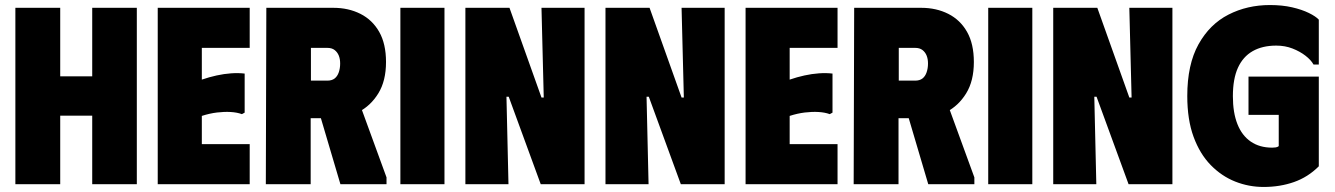

<svg xmlns="http://www.w3.org/2000/svg" viewBox="-20 -731 5298 762"><path d="M346 -700H523V0H346V-272H219V0H41V-700H219V-428H346Z M971 -700V-541H781V-415Q810 -425 839.5 -431.5Q869 -438 897.5 -440Q926 -442 951 -439V-284L940 -278Q921 -285 895.5 -286.5Q870 -288 841 -284.5Q812 -281 781 -271V-159H971V0H606V-700Z M1037 -700H1213V0H1035ZM1303 -700Q1363 -700 1410.5 -676Q1458 -652 1485 -604.5Q1512 -557 1512 -485Q1512 -410 1481.5 -360.5Q1451 -311 1403 -286.5Q1355 -262 1302 -262H1125V-700ZM1214 -411H1279Q1297 -411 1308 -419.5Q1319 -428 1324.5 -444Q1330 -460 1330 -479Q1330 -497 1324.5 -510.5Q1319 -524 1308 -532.5Q1297 -541 1279 -541H1214ZM1226 -355 1395 -353 1514 -27V0H1331Z M1569 -700H1744V0H1569Z M2129 -700H2300V0H2126L1999 -347H1990L1998 0H1827V-700H2002L2129 -344H2138Z M2685 -700H2856V0H2682L2555 -347H2546L2554 0H2383V-700H2558L2685 -344H2694Z M3304 -700V-541H3114V-415Q3143 -425 3172.5 -431.5Q3202 -438 3230.5 -440Q3259 -442 3284 -439V-284L3273 -278Q3254 -285 3228.5 -286.5Q3203 -288 3174 -284.5Q3145 -281 3114 -271V-159H3304V0H2939V-700Z M3370 -700H3546V0H3368ZM3636 -700Q3696 -700 3743.5 -676Q3791 -652 3818 -604.5Q3845 -557 3845 -485Q3845 -410 3814.5 -360.5Q3784 -311 3736 -286.5Q3688 -262 3635 -262H3458V-700ZM3547 -411H3612Q3630 -411 3641 -419.5Q3652 -428 3657.5 -444Q3663 -460 3663 -479Q3663 -497 3657.5 -510.5Q3652 -524 3641 -532.5Q3630 -541 3612 -541H3547ZM3559 -355 3728 -353 3847 -27V0H3664Z M3902 -700H4077V0H3902Z M4462 -700H4633V0H4459L4332 -347H4323L4331 0H4160V-700H4335L4462 -344H4471Z M4692 -350Q4692 -475 4736.5 -555Q4781 -635 4855.5 -673Q4930 -711 5020 -711Q5069 -711 5108 -702Q5147 -693 5174.5 -679.5Q5202 -666 5214 -653V-475H5193Q5183 -493 5161 -510Q5139 -527 5109.5 -538.5Q5080 -550 5045 -550Q4990 -550 4951.5 -528Q4913 -506 4893 -462Q4873 -418 4873 -349Q4873 -284 4891 -238.5Q4909 -193 4944 -169Q4979 -145 5029 -145Q5036 -145 5043 -146Q5050 -147 5055 -151V-275H4935V-427H5214V-71Q5171 -28 5115.5 -8.5Q5060 11 4995 11Q4936 11 4882 -10.5Q4828 -32 4785 -76Q4742 -120 4717 -188Q4692 -256 4692 -350Z"/></svg>

Font: Phudu ExtraBold
Style: Regular
Weight: 800
Version: Version 1.005;gftools[0.9.23]